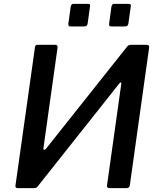

<svg xmlns="http://www.w3.org/2000/svg" viewBox="-20 -974 822 994"><path d="M446 -941 434 -854Q433 -845 428.5 -841Q424 -837 413 -837H347Q338 -837 335.5 -840.5Q333 -844 334 -852L346 -940Q349 -954 360 -954H436Q449 -954 446 -941ZM657 -941 645 -854Q644 -845 639.5 -841Q635 -837 624 -837H559Q549 -837 546.5 -840.5Q544 -844 545 -852L557 -940Q560 -954 571 -954H647Q660 -954 657 -941ZM266 -742Q280 -742 278 -728L205 -208Q203 -201 208 -199Q213 -197 219 -205L636 -730Q642 -738 647 -740Q652 -742 661 -742H740Q754 -742 752 -727L652 -14Q651 -7 646.5 -3.5Q642 0 634 0H548Q540 0 536.5 -3.5Q533 -7 534 -14L608 -541Q609 -546 605.5 -547Q602 -548 597 -541L176 -10Q171 -3 165.5 -1.5Q160 0 153 0H73Q58 0 60 -13L161 -729Q162 -742 174 -742Z"/></svg>

Font: Libre Franklin Medium
Style: Italic
Weight: 500
Italic angle: -8°
Designer: Pablo Impallari, Rodrigo Fuenzalida, Nhung Nguyen
Foundry: Impallari Type
Version: Version 3.000